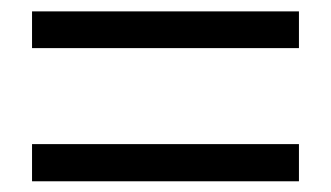

<svg xmlns="http://www.w3.org/2000/svg" viewBox="-20 -541 593 344"><path d="M515.6 -520.6V-454.8H37.4V-520.6ZM515.6 -282.8V-216.2H37.4V-282.8Z"/></svg>

Font: 寒蝉端黑体 Light
Style: Regular
Weight: 300
Designer: ChillDuanSans {Warren2060}; 
Source Han Sans {Ryoko NISHIZUKA 西塚涼子 (kana, bopomofo & ideographs); Paul D. Hunt (Latin, G
Foundry: ChillType&Adobe
Version: Version 1.300;Glyphs 3.3 (3306)